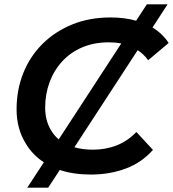

<svg xmlns="http://www.w3.org/2000/svg" viewBox="-20 -790 793 880"><path d="M105 70 181 -46Q128 -81 97 -134Q56 -201 56 -289Q56 -378 86.5 -454.5Q117 -531 174 -588Q231 -645 310 -677.5Q389 -710 487 -710Q551 -710 604 -695L653 -770H748L679 -664Q725 -636 753 -593L659 -514Q639 -542 611 -560L321 -115Q359 -104 406 -104Q465 -104 515.5 -124Q566 -144 605 -185L681 -103Q630 -45 556.5 -17.5Q483 10 396 10Q316 10 254 -11L201 70ZM249 -151 536 -591Q509 -596 478 -596Q411 -596 357 -573Q303 -550 265 -508.5Q227 -467 207 -412.5Q187 -358 187 -297Q187 -240 212 -196Q227 -170 249 -151Z"/></svg>

Font: Montserrat Thin SemiBold
Style: Italic
Weight: 600
Italic angle: -11.3°
Version: Version 9.000